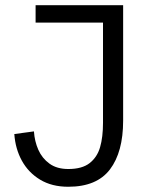

<svg xmlns="http://www.w3.org/2000/svg" viewBox="-20 -710 586 740"><path d="M243.2 9.8Q179.7 9.8 134.5 -17.6Q89.4 -44.9 64.2 -90.8Q39.1 -136.7 35.2 -193.4L110.8 -203.6Q113.3 -165.5 127.7 -132.8Q142.1 -100.1 170.7 -79.3Q199.2 -58.6 243.2 -58.6Q296.4 -58.6 325.4 -81.3Q354.5 -104 365.7 -142.6Q377 -181.2 377 -236.8V-623H117.2V-689.9H454.6V-245.1Q454.6 -124 403.8 -57.1Q353 9.8 243.2 9.8Z"/></svg>

Font: Acari Sans
Style: Regular
Weight: 400
Designer: Alfredo Marco Pradil and Stefan Peev
Foundry: Hanken Design Co.
Version: Version 1.045;February 4, 2021;FontCreator 13.0.0.2655 64-bi